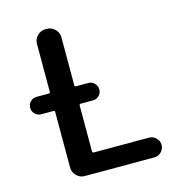

<svg xmlns="http://www.w3.org/2000/svg" viewBox="-108 -850 867 925"><g transform="rotate(-15 325.5 -388.0)"><path d="M76.2 -363.3Q57.6 -363.3 44.9 -376Q32.2 -388.7 32.2 -406.7Q32.2 -424.8 44.9 -437.5Q57.6 -450.2 76.2 -450.2H136.7Q143.6 -450.2 143.6 -457V-696.3Q143.6 -719.7 160.6 -736.8Q177.7 -753.9 201.2 -753.9H208Q231.4 -753.9 248.5 -736.8Q265.6 -719.7 265.6 -696.3V-457Q265.6 -450.2 273.4 -450.2H334Q351.6 -450.2 364.3 -437.5Q377 -424.8 377 -406.7Q377 -388.7 364.3 -376Q351.6 -363.3 334 -363.3H273.4Q265.6 -363.3 265.6 -355.5V-127Q265.6 -120.1 273.4 -120.1H548.8Q568.4 -120.1 583 -105.5Q597.7 -90.8 597.7 -70.8Q597.7 -50.8 583 -36.1Q568.4 -21.5 548.8 -21.5H201.2Q177.7 -21.5 160.6 -38.6Q143.6 -55.7 143.6 -79.1V-355.5Q143.6 -363.3 136.7 -363.3Z"/></g></svg>

Font: Gen Jyuu Gothic Medium
Style: Regular
Weight: 500
Designer: [Source Han Sans]
Ryoko NISHIZUKA  (kana & ideographs); Paul D. Hunt (Latin, Greek & Cyrillic); Wenlong ZHANG  (bopomofo
Version: Version 1.002.20150607